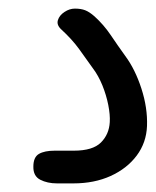

<svg xmlns="http://www.w3.org/2000/svg" viewBox="-20 -87 362 446"><path d="M112.5 339Q90 339 73.5 330.5Q57 322 57.5 300Q57.5 278 70.5 270.5Q83.5 263 107 263H151.5Q195.5 263 214.5 244Q233.5 225 235 196.5Q236 179.5 231.5 156.8Q227 134 217.8 111.2Q208.5 88.5 196 72Q180 49.5 163.8 27Q147.5 4.5 122.5 -18.5Q111 -29 114.5 -40.2Q118 -51.5 129.8 -59.2Q141.5 -67 154 -67Q168 -67 177.8 -63.2Q187.5 -59.5 199.5 -49Q221 -29.5 237 -5.8Q253 18 271 43Q294 74 308.5 118.8Q323 163.5 321.5 205.5Q320 244.5 297.5 274.5Q275 304.5 237 321.8Q199 339 150.5 339Z"/></svg>

Font: Edu SA Hand Medium
Style: Regular
Weight: 500
Designer: Tina and Corey Anderson, Eben Sorkin, Mirko Velimirovic
Foundry: Google for Education
Version: Version 2.000